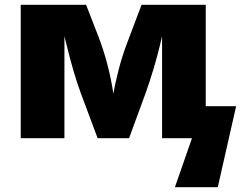

<svg xmlns="http://www.w3.org/2000/svg" viewBox="-20 -573 1005 796"><path d="M833 -132.8H959L882.8 203.1H705.1L775.9 0H651.9V-422.9L644.5 -391.1Q620.1 -289.1 583 -185.1L515.1 0H384.8L314.9 -187Q285.2 -267.1 256.3 -386.2L247.1 -422.9V0H65.9V-553.2H336.9L387.2 -423.8Q431.2 -309.6 450.2 -184.1Q456.5 -224.1 471.2 -281.2Q485.8 -338.4 505.6 -390.9Q525.4 -443.4 566.9 -553.2H833Z"/></svg>

Font: Black Ops One [rus by aLiNcE]
Style: Regular
Weight: 400
Designer: James Grieshaber
Foundry: James Grieshaber
Version: Version 1.002;May 25, 2024;FontCreator 13.0.0.2680 64-bit